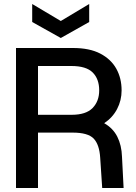

<svg xmlns="http://www.w3.org/2000/svg" viewBox="-20 -940 680 960"><path d="M60 0V-700H345Q428 -700 481.5 -672Q535 -644 561.5 -596.5Q588 -549 588 -488Q588 -438 565.5 -395Q543 -352 501 -324Q545 -299 566.5 -256.5Q588 -214 590 -156L598 0H491L481 -151Q477 -217 448.5 -247Q420 -277 343 -277H170V0ZM170 -366H338Q410 -366 443 -400Q476 -434 476 -488Q476 -545 443.5 -577.5Q411 -610 337 -610H170ZM284 -750 141 -830V-920L284 -835L426 -920V-830Z"/></svg>

Font: HostGroteskMedium
Style: Regular
Weight: 500
Designer: Doukan Karapınar based on Poppins by Indian Type Foundry, Jonny Pinhorn
Foundry: Element Type
Version: Version 1.001; ttfautohint (v1.8.4.7-5d5b)